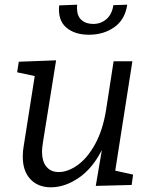

<svg xmlns="http://www.w3.org/2000/svg" viewBox="-20 -789 645 818"><path d="M471 -62 547 -45 541 -1 388 3 414 -150Q374 -71 315 -31Q256 9 197 9Q142 9 109.5 -25.5Q77 -60 77 -122Q77 -146 81 -167L128 -465L53 -481L60 -526L219 -532L163 -183Q159 -155 159 -144Q159 -101 178 -78.5Q197 -56 230 -56Q269 -56 310.5 -85.5Q352 -115 385 -174.5Q418 -234 432 -321L464 -528H544ZM232 -766 309 -769Q308 -764 308 -755Q308 -721 327 -704Q346 -687 377 -687Q410 -687 433.5 -707.5Q457 -728 463 -767L522 -769Q513 -706 467.5 -673.5Q422 -641 359 -641Q298 -641 262 -672Q226 -703 232 -766Z"/></svg>

Font: Bitter Pro
Style: Italic
Weight: 400
Italic angle: -9°
Designer: Sol Matas, and Bitter project Authors
Foundry: Sol Matas
Version: Version 1.010